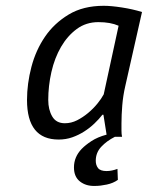

<svg xmlns="http://www.w3.org/2000/svg" viewBox="-20 -461 540 649"><path d="M403.3 -169.4Q396 -137.7 393.3 -105Q390.6 -72.3 390.6 -43.5Q390.6 -31.2 390.6 -19.3Q390.6 -7.3 392.6 1.5H368.2Q340.3 15.6 322 35.4Q303.7 55.2 303.7 82.5Q303.7 97.2 311.5 107.2Q319.3 117.2 340.3 117.2Q357.4 117.2 377 109.9L378.4 147Q362.8 158.2 341.1 162.8Q319.3 167.5 301.3 167.5Q271 168.5 250.5 152.6Q230 136.7 230 105Q230 86.9 236.6 71.3Q243.2 55.7 255.9 42.5Q268.6 29.3 289.1 15.9Q309.6 2.4 340.3 -5.9L329.6 -73.2H326.2Q314.9 -58.6 299.1 -43.5Q283.2 -28.3 264.4 -16.4Q245.6 -4.4 224.1 3.2Q202.6 10.7 178.2 10.7Q71.3 10.7 71.3 -123Q71.3 -178.2 86.2 -234.9Q101.1 -291.5 132.1 -336.9Q163.1 -382.3 212.2 -411.9Q261.2 -441.4 330.6 -441.4Q355.5 -441.4 391.8 -435.8Q428.2 -430.2 460 -420.4ZM199.2 -44.4Q220.7 -44.4 240.5 -54.4Q260.3 -64.5 277.8 -79.1Q295.4 -93.8 309.1 -110.6Q322.8 -127.4 330.6 -142.1L380.9 -374Q353.5 -386.2 312.5 -386.2Q271 -386.2 239.5 -363Q208 -339.8 186.3 -302.5Q164.6 -265.1 153.8 -217.8Q143.1 -170.4 143.1 -123Q143.1 -90.3 156.5 -67.4Q169.9 -44.4 199.2 -44.4Z"/></svg>

Font: PT Astra Sans
Style: Italic
Weight: 400
Italic angle: -16°
Designer: A.Korolkova, I. Chaeva
Foundry: ParaType Ltd
Version: Version 1.001; ttfautohint (v1.6)